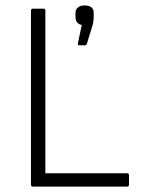

<svg xmlns="http://www.w3.org/2000/svg" viewBox="-20 -687 519 707"><path d="M101 0Q94 0 94 -7V-648Q94 -655 101 -655H141Q147 -655 147 -648V-49H448Q455 -49 455 -42V-7Q455 0 448 0ZM272 -520Q265 -520 267 -528L281 -595Q258 -600 258 -624V-640Q258 -652 267 -659.5Q276 -667 290 -667Q325 -667 325 -640V-623Q325 -606 319 -588L300 -526Q298 -520 292 -520Z"/></svg>

Font: Sofia Sans Light
Style: Regular
Weight: 300
Designer: Botio Nikoltchev, Ani Petrova
Foundry: lettersoup
Version: Version 4.100; ttfautohint (v1.8.3)